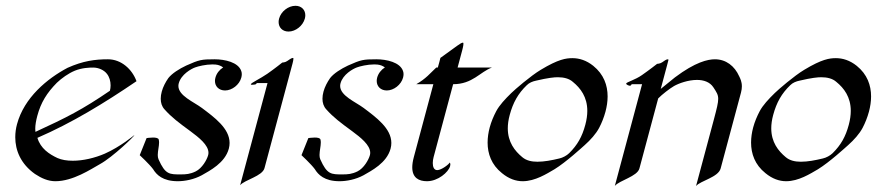

<svg xmlns="http://www.w3.org/2000/svg" viewBox="-20 -622 3022 659"><path d="M357.2 -310.5C262.2 -245.6 209.1 -218.8 101.6 -169.4C101.2 -172.8 101 -176.4 101 -180C101 -193.4 103.8 -208.5 108.1 -224.6C120.4 -270.5 140.9 -303.2 175.1 -337.9C191.5 -353.5 214.5 -370.1 237 -379.4C261.1 -389.2 285.8 -390.1 299.9 -390.1C318.5 -390.1 337.1 -381.3 346.6 -369.1C355.5 -358.3 359.6 -343.3 359.6 -328.9C359.6 -322.5 358.8 -316.3 357.2 -310.5ZM448.5 -343.3C433.6 -384.3 396.4 -418.5 350.5 -418.5C306.6 -418.5 265.1 -413.1 211.8 -389.2C142.4 -352.5 62.9 -287.1 38.4 -195.8C34.5 -181.4 32.4 -166.3 32.4 -151C32.4 -106.1 51 -59.5 100 -24.9C122.8 -9.8 145.6 0 170 0C230.6 0 291.4 -41 322.9 -58.6C366.9 -82.5 445.3 -158.2 440.9 -158.2C440.9 -158.2 393.1 -118.2 339.9 -94.7C305.1 -79.6 265 -70.3 229.9 -70.3C209.8 -70.3 191.6 -73.2 177.2 -79.6C149 -92.8 119.1 -112.3 108.4 -148.9C226 -199.7 338 -268.1 448.5 -343.3Z M808 -378.4C797.9 -408.2 751.9 -418.5 716.7 -418.5C671.3 -418.5 664.1 -417 619.2 -397C595.1 -385.7 570.5 -370.1 557.8 -354C548.3 -340.3 539.6 -324.2 535.2 -307.6C532.9 -299.3 531.7 -291 531.7 -283.1C531.7 -269.3 535.5 -256.5 544.7 -246.6C569.1 -219.2 593.9 -200.7 633.9 -171.4C662 -150.6 695.5 -124.5 695.5 -97.6C695.5 -94.9 695.2 -92.1 694.4 -89.4C690.3 -73.7 673.6 -44.4 651.7 -33.7C632.4 -24.3 618.2 -23.4 600.7 -23.4C561.6 -23.4 547.4 -22.6 524.1 -75.2C522.2 -79.6 521.5 -84.6 521.5 -90.1C521.5 -103.8 526 -119.8 526 -132.9C526 -136.6 525.6 -140 524.8 -143.1C523.3 -148.5 514.3 -149.9 505 -149.9C494.2 -149.9 483.1 -148 483.1 -148L459.6 -89.4C459.6 -89.4 492.8 -58.6 505.4 -41.5C516.9 -22.5 538.2 0 590.4 0C614.3 0 645.7 -5.9 672.6 -20.5C699.7 -36.1 752.2 -62.5 765.4 -111.8C767.2 -118.6 768 -125.1 768 -131.4C768 -181.5 715.5 -219.4 672.9 -251.5C645.2 -272.2 592.3 -293.3 592.3 -327C592.3 -329.9 592.7 -332.9 593.5 -335.9C601.8 -366.7 636.2 -385.7 649.7 -390.6C660 -394.5 686.1 -400.9 709.1 -400.9C713 -400.9 716.4 -400.9 720.2 -400.4C730.6 -399.4 739.4 -395.5 745.9 -390.6C732.9 -382.3 723.3 -370.1 719.4 -355.5C718.3 -351.6 717.8 -347.8 717.8 -344.2C717.8 -325.3 731.6 -311.5 752.5 -311.5C776.4 -311.5 801.7 -331.1 808.2 -355.5C809.3 -359.6 809.9 -363.6 809.9 -367.4C809.9 -371.3 809.3 -375 808 -378.4Z M985.8 -423.3C980.4 -423.3 972.4 -417 965.8 -412.6C959.6 -407.7 948.7 -407.2 948.7 -407.2C948.7 -407.2 922.6 -386.2 897.4 -368.7C873.4 -352.1 842.3 -337.9 841 -333C839.9 -329.1 852.4 -332 855.4 -332C858.8 -332 861.5 -336.9 861.5 -336.9H898.2L804.2 13.7C820.6 -5.4 880.3 -17.1 887.8 -44.9L978.9 -384.8C981.7 -395.5 987.1 -413.3 987.1 -420.3C987.1 -422.2 986.7 -423.3 985.8 -423.3ZM1026.3 -558.1C1027.4 -562.1 1027.9 -566 1027.9 -569.6C1027.9 -588.4 1014.5 -602.1 994.1 -602.1C969.2 -602.1 944.4 -582.5 937.9 -558.1C936.8 -554.1 936.3 -550.2 936.3 -546.5C936.3 -527.6 949.6 -513.7 970.4 -513.7C994.8 -513.7 1019.7 -533.7 1026.3 -558.1Z M1363.2 -378.4C1353.1 -408.2 1307 -418.5 1271.9 -418.5C1226.5 -418.5 1219.2 -417 1174.3 -397C1150.3 -385.7 1125.6 -370.1 1113 -354C1103.5 -340.3 1094.8 -324.2 1090.3 -307.6C1088.1 -299.3 1086.8 -291 1086.8 -283.1C1086.8 -269.3 1090.7 -256.5 1099.9 -246.6C1124.3 -219.2 1149.1 -200.7 1189.1 -171.4C1217.2 -150.6 1250.7 -124.5 1250.7 -97.6C1250.7 -94.9 1250.4 -92.1 1249.6 -89.4C1245.4 -73.7 1228.8 -44.4 1206.9 -33.7C1187.6 -24.3 1173.3 -23.4 1155.9 -23.4C1116.8 -23.4 1102.6 -22.6 1079.3 -75.2C1077.4 -79.6 1076.7 -84.6 1076.7 -90.1C1076.7 -103.8 1081.1 -119.8 1081.1 -132.9C1081.1 -136.6 1080.8 -140 1079.9 -143.1C1078.4 -148.5 1069.5 -149.9 1060.2 -149.9C1049.4 -149.9 1038.3 -148 1038.3 -148L1014.8 -89.4C1014.8 -89.4 1048 -58.6 1060.5 -41.5C1072 -22.5 1093.4 0 1145.6 0C1169.5 0 1200.9 -5.9 1227.8 -20.5C1254.9 -36.1 1307.4 -62.5 1320.6 -111.8C1322.4 -118.6 1323.2 -125.1 1323.2 -131.4C1323.2 -181.5 1270.7 -219.4 1228.1 -251.5C1200.4 -272.2 1147.5 -293.3 1147.5 -327C1147.5 -329.9 1147.9 -332.9 1148.7 -335.9C1156.9 -366.7 1191.3 -385.7 1204.9 -390.6C1215.2 -394.5 1241.3 -400.9 1264.2 -400.9C1268.1 -400.9 1271.6 -400.9 1275.3 -400.4C1285.8 -399.4 1294.5 -395.5 1301 -390.6C1288.1 -382.3 1278.5 -370.1 1274.5 -355.5C1273.5 -351.6 1273 -347.8 1273 -344.2C1273 -325.3 1286.8 -311.5 1307.7 -311.5C1331.6 -311.5 1356.9 -331.1 1363.4 -355.5C1364.5 -359.6 1365.1 -363.6 1365.1 -367.4C1365.1 -371.3 1364.5 -375 1363.2 -378.4Z M1569.1 -475.6C1565.2 -475.6 1560.6 -473.1 1549.7 -465.3L1491.6 -423.3C1491.6 -423.3 1484.3 -394 1482.7 -390.1H1477.3C1456.5 -370.6 1442.2 -352.1 1408.8 -333H1467.4L1400.4 -83C1396.7 -69.2 1395 -57.5 1395 -47.6C1395 -11.5 1417.6 0 1445.6 0C1483.2 0 1519.2 -30.8 1524.9 -51.8C1527.6 -62 1523.2 -64 1523.2 -64C1522.6 -59.6 1495.8 -38.1 1480.7 -38.1C1469.8 -38.1 1465.4 -48.9 1465.4 -62.4C1465.4 -69 1466.5 -76.1 1468.3 -83L1535.3 -333C1602.2 -333 1627.7 -375.5 1668.3 -390.1H1550.6L1566.4 -449.2C1569.8 -461.9 1572.5 -475.6 1569.1 -475.6Z M1820.1 -345.2C1861.8 -355 1882.3 -356.9 1894.5 -356.9C1915 -356.9 1933.4 -352.5 1946.4 -340.8C1972.6 -319.4 1995.8 -289 1995.8 -241.4C1995.8 -227.2 1993.7 -211.4 1989 -193.8C1978 -152.8 1962.1 -124.5 1933.5 -96.2C1925 -87.9 1911.3 -80.6 1899.9 -78.1C1873.8 -71.8 1848.1 -66.9 1824.6 -66.9C1804.6 -66.9 1786.6 -70.8 1772.7 -82.5C1746.7 -104.1 1722.9 -134.1 1722.9 -181.6C1722.9 -195.3 1724.9 -210.6 1729.5 -227.5C1740.9 -270 1758.5 -301.3 1788.1 -329.6C1796.2 -337.9 1808.2 -342.8 1820.1 -345.2ZM1986.9 -124C2006.7 -141.6 2025.6 -162.6 2036.4 -183.1C2045.4 -200.2 2052.9 -219.2 2058.2 -238.8C2062.7 -255.8 2065.5 -273.5 2065.5 -291C2065.5 -329.2 2052.4 -366.9 2016.3 -396C1992.6 -415 1968.2 -422.4 1944.8 -422.4C1922.8 -422.4 1896.5 -418.9 1835.9 -382.3C1801.6 -361.8 1746.9 -314.5 1735 -302.7C1713.9 -282.2 1693.9 -260.7 1683.1 -240.2C1674.1 -223.1 1666.2 -204.6 1660.8 -184.6C1656.3 -167.7 1653.6 -150.1 1653.6 -132.6C1653.6 -94.4 1666.7 -56.6 1702.8 -27.8C1726.4 -8.3 1750.5 0 1774 0C1816.9 0 1857.1 -25.9 1883.1 -41C1922.9 -65.4 1978.6 -116.7 1986.9 -124Z M2272.2 -418.5C2266.3 -418.5 2259.4 -412.6 2252.8 -408.2C2246.1 -403.3 2235.3 -402.8 2235.3 -402.8C2235.3 -402.8 2208.6 -381.8 2183.4 -364.3C2159.9 -347.7 2130.6 -340.3 2129.3 -335.4C2128.3 -331.5 2138.9 -327.6 2142.4 -327.6C2145.3 -327.6 2148.2 -333 2148.2 -333H2183.8L2090.3 16.1C2106.7 -3.4 2167.3 -16.1 2174.7 -43.9L2239.1 -284.2C2252.5 -297.9 2278.4 -317.9 2293.5 -326.7C2309.6 -335.9 2342.1 -347.7 2372.3 -347.7C2394.8 -347.7 2416.4 -340.8 2428.5 -322.3C2439.5 -305.5 2445.1 -297.3 2445.1 -282.6C2445.1 -269 2440.3 -249.7 2430.5 -212.9L2369 16.6C2384.2 -2 2445.3 -13.2 2453.5 -43.9L2523.3 -304.2C2525.4 -312.2 2526.3 -319.3 2526.3 -325.6C2526.3 -342 2520.6 -352.8 2517.2 -359.9C2501.4 -395.5 2471.9 -418.5 2433.8 -418.5C2409.4 -418.5 2366.8 -409.2 2296.6 -356.4L2247.9 -316.9L2269.2 -396.5C2275 -418 2275.6 -418.5 2272.2 -418.5Z M2724.4 -345.2C2766.1 -355 2786.6 -356.9 2798.8 -356.9C2819.3 -356.9 2837.7 -352.5 2850.7 -340.8C2876.9 -319.4 2900.1 -289 2900.1 -241.4C2900.1 -227.2 2898 -211.4 2893.3 -193.8C2882.3 -152.8 2866.4 -124.5 2837.8 -96.2C2829.3 -87.9 2815.6 -80.6 2804.2 -78.1C2778.1 -71.8 2752.4 -66.9 2728.9 -66.9C2708.9 -66.9 2690.9 -70.8 2677 -82.5C2651 -104.1 2627.2 -134.1 2627.2 -181.6C2627.2 -195.3 2629.2 -210.6 2633.8 -227.5C2645.2 -270 2662.8 -301.3 2692.4 -329.6C2700.5 -337.9 2712.5 -342.8 2724.4 -345.2ZM2891.2 -124C2911 -141.6 2929.9 -162.6 2940.7 -183.1C2949.7 -200.2 2957.2 -219.2 2962.5 -238.8C2967 -255.8 2969.8 -273.5 2969.8 -291C2969.8 -329.2 2956.7 -366.9 2920.6 -396C2896.9 -415 2872.5 -422.4 2849.1 -422.4C2827.1 -422.4 2800.8 -418.9 2740.2 -382.3C2705.9 -361.8 2651.2 -314.5 2639.3 -302.7C2618.2 -282.2 2598.2 -260.7 2587.4 -240.2C2578.4 -223.1 2570.5 -204.6 2565.1 -184.6C2560.6 -167.7 2557.9 -150.1 2557.9 -132.6C2557.9 -94.4 2571 -56.6 2607.1 -27.8C2630.7 -8.3 2654.8 0 2678.3 0C2721.2 0 2761.4 -25.9 2787.4 -41C2827.2 -65.4 2882.9 -116.7 2891.2 -124Z"/></svg>

Font: Pierce
Style: Oblique
Weight: 400
Italic angle: -15°
Version: Version 0.2.0